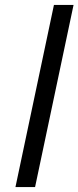

<svg xmlns="http://www.w3.org/2000/svg" viewBox="-20 -763 320 783"><path d="M43 0 200 -743H280L123 0Z"/></svg>

Font: Saira SemiExpanded
Style: Italic
Weight: 400
Width: 6
Italic angle: -12°
Designer: Hector Gatti with collaboration of the Omnibus-Type team
Foundry: Omnibus-Type
Version: Version 1.101